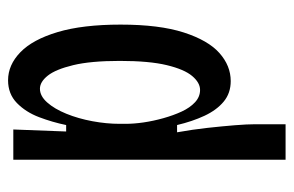

<svg xmlns="http://www.w3.org/2000/svg" viewBox="-146 -434 728 476"><g transform="rotate(-90 218.0 -196.0)"><path d="M60 148V-252V-527H135L130 -396H146Q153 -430 165.5 -463Q178 -496 200.5 -518Q223 -540 257 -540Q295 -540 326.5 -509.5Q358 -479 376.5 -417Q395 -355 395 -261Q395 -165 375.5 -104.5Q356 -44 324.5 -16Q293 12 255 12Q225 12 204 -5.5Q183 -23 169 -53Q155 -83 146 -121H128Q135 -82 139 -45.5Q143 -9 145.5 22Q148 53 148 73V148ZM233 -64Q251 -64 267.5 -83.5Q284 -103 294.5 -146.5Q305 -190 305 -263Q305 -335 294.5 -378.5Q284 -422 268.5 -441.5Q253 -461 236 -461Q218 -461 202 -443Q186 -425 174 -395.5Q162 -366 155.5 -331Q149 -296 149 -263V-249Q149 -228 152.5 -204Q156 -180 163 -155Q170 -130 179.5 -109.5Q189 -89 202.5 -76.5Q216 -64 233 -64Z"/></g></svg>

Font: Bricolage Grotesque Condensed
Style: Regular
Weight: 400
Width: 3
Designer: Mathieu Triay
Foundry: Atelier Triay
Version: Version 1.000;gftools[0.9.30]